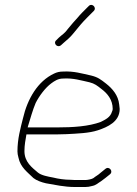

<svg xmlns="http://www.w3.org/2000/svg" viewBox="-20 -759 549 770"><path d="M225 -578 235 -587C251.8 -602.1 259.1 -606.4 275 -626C295.1 -650.7 308.5 -667.5 330 -689L356 -715C369.3 -728.3 349.3 -748.3 336 -735L328 -727C317 -716 301.6 -701.1 292 -689C277 -672.4 268.7 -663.4 253 -644C238.3 -623.9 232.9 -623.4 216 -608L206 -598C191.2 -585.9 210.4 -564.8 225 -578ZM91 -248C91.7 -249.3 92 -250.7 92 -252C100.7 -280.4 111.6 -319.5 123 -346C137.1 -374.1 161.9 -407.5 186 -425C198.5 -434.1 212.6 -444 233 -444C273.6 -446.7 305.8 -436.1 339 -429C359.6 -423.8 370.2 -415.4 387 -402C410.5 -384.4 432 -359.1 432 -322C432 -318.7 431 -315 429 -311C422.6 -288.7 403.2 -279.6 384 -270C336.1 -252.1 273.1 -248 208 -248ZM86 -220H208C222 -220 235 -220.3 247 -221C290.6 -223.4 337.5 -224.8 372.5 -236.5C411.4 -249.5 460 -270.7 460 -322C459.3 -327.3 458.7 -333.3 458 -340C454.3 -377 430.2 -404.4 405 -424C383.7 -440.6 372.6 -449.4 346 -456C309.6 -463.8 276.1 -474.6 232 -472C219.3 -472 207.7 -469.3 197 -464C131.3 -433.3 90.1 -362.6 72 -284C62.1 -244.6 50 -202 50 -152C50 -144.7 51.3 -136.3 54 -127C61.9 -87.5 90.6 -68.4 114 -45C126.4 -35.1 146.1 -28.1 164 -24C200.6 -17.9 237 -9 281 -9H322C330.7 -9 339.7 -10.3 349 -13C366.7 -16.5 372.5 -24.9 385 -32C397.8 -41.6 408.6 -49.4 421 -60C435.7 -72 417.7 -94 403 -82C396.5 -76.4 387.9 -69.9 382 -65C374.5 -57.5 363.2 -52 355 -45C349.2 -40.6 331.4 -37 322 -37H281C275.7 -37 269.7 -37.3 263 -38C238.7 -38 213.6 -41.8 193 -47C172.4 -50.8 145.7 -55.6 132 -67C108.5 -87.1 78 -109 78 -153C78 -176.6 82.3 -199.6 86 -220Z"/></svg>

Font: HoneyBee
Style: XLit
Weight: 200
Foundry: Cannot Into Space Fonts
Version: Version 0.89